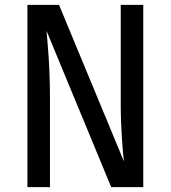

<svg xmlns="http://www.w3.org/2000/svg" viewBox="-20 -764 697 784"><path d="M565 -744H473V-338C473 -240 482 -136 486 -105L221 -744H92V0H184V-359C184 -495 175 -578 170 -638L434 0H565Z"/></svg>

Font: Glow Sans SC Condensed Medium
Style: Regular
Weight: 600
Width: 3
Designer: Ryoko NISHIZUKA (kana, bopomofo & ideographs); Paul D. Hunt (Latin, Greek & Cyrillic); Sandoll Communications, Soo-young
Version: Version 0.93